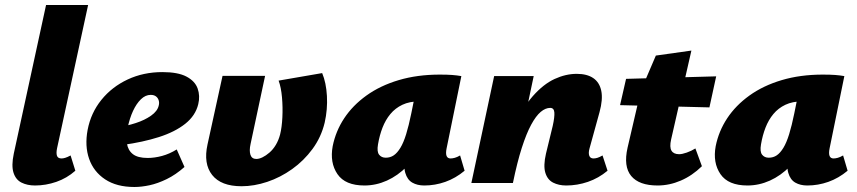

<svg xmlns="http://www.w3.org/2000/svg" viewBox="-20 -731 3425 767"><path d="M120 10Q89 10 66 -1.5Q43 -13 34 -41Q25 -69 35 -117L164 -711H332L208 -139Q204 -120 207.5 -109Q211 -98 226 -98Q232 -98 240.5 -100.5Q249 -103 262 -110L281 -49Q247 -19 205 -4.5Q163 10 120 10Z M517 16Q446 16 400 -14.5Q354 -45 336 -96.5Q318 -148 330 -212Q343 -280 385 -332Q427 -384 490 -413.5Q553 -443 629 -443Q691 -443 725 -425Q759 -407 769.5 -377.5Q780 -348 772 -315Q761 -269 720 -236.5Q679 -204 615 -183.5Q551 -163 470 -152L453 -223Q487 -228 522.5 -239.5Q558 -251 583.5 -269Q609 -287 614 -309Q617 -320 614 -330Q611 -340 603 -346Q595 -352 582 -352Q561 -352 543 -334.5Q525 -317 511.5 -288Q498 -259 490 -221Q483 -186 487 -158.5Q491 -131 510.5 -115.5Q530 -100 570 -100Q597 -100 627 -108Q657 -116 686 -134L717 -64Q682 -33 646 -15.5Q610 2 577.5 9Q545 16 517 16Z M945 13Q863 13 827.5 -32Q792 -77 809 -154L869 -428H1039L981 -156Q975 -129 980.5 -112.5Q986 -96 1004 -96Q1015 -96 1028.5 -102.5Q1042 -109 1056.5 -121.5Q1071 -134 1082 -152.5Q1093 -171 1099 -194Q1106 -222 1108 -262Q1110 -302 1106.5 -342Q1103 -382 1093 -409L1267 -439Q1283 -401 1286 -347.5Q1289 -294 1277 -241Q1263 -183 1228.5 -136Q1194 -89 1147 -55.5Q1100 -22 1047.5 -4.5Q995 13 945 13Z M1436 10Q1359 10 1328 -35.5Q1297 -81 1309 -147Q1321 -207 1355 -258.5Q1389 -310 1444 -349.5Q1499 -389 1573 -411Q1647 -433 1737 -433Q1767 -433 1786.5 -431.5Q1806 -430 1823 -427L1764 -138Q1756 -98 1780 -98Q1787 -98 1796.5 -100.5Q1806 -103 1818 -110L1836 -49Q1800 -19 1759 -4.5Q1718 10 1675 10Q1647 10 1627 -1.5Q1607 -13 1599 -40.5Q1591 -68 1600 -117L1627 -249L1713 -277Q1698 -210 1670.5 -157Q1643 -104 1606 -66.5Q1569 -29 1525.5 -9.5Q1482 10 1436 10ZM1521 -101Q1539 -101 1553 -110.5Q1567 -120 1579.5 -140.5Q1592 -161 1602.5 -195Q1613 -229 1623 -278L1643 -377L1701 -320Q1689 -324 1678 -325Q1667 -326 1655 -326Q1616 -326 1587.5 -312.5Q1559 -299 1539.5 -275.5Q1520 -252 1508 -221Q1496 -190 1490 -154Q1485 -125 1494.5 -113Q1504 -101 1521 -101Z M2242 10Q2212 10 2189.5 -1.5Q2167 -13 2158.5 -41Q2150 -69 2161 -117L2188 -228Q2196 -264 2194.5 -282Q2193 -300 2178 -300Q2159 -300 2140 -284Q2121 -268 2102 -233Q2083 -198 2064.5 -140.5Q2046 -83 2029 0H1970Q1995 -130 2030.5 -214.5Q2066 -299 2108.5 -347Q2151 -395 2195.5 -415.5Q2240 -436 2284 -436Q2325 -436 2350 -419Q2375 -402 2382 -368Q2389 -334 2375 -283L2335 -138Q2330 -120 2334 -109Q2338 -98 2351 -98Q2358 -98 2366.5 -100.5Q2375 -103 2387 -110L2407 -49Q2371 -19 2328.5 -4.5Q2286 10 2242 10ZM1863 0 1954 -427H2112L2022 0Z M2607 10Q2533 10 2501.5 -28Q2470 -66 2487 -141L2540 -369L2600 -509L2742 -529L2661 -174Q2654 -143 2662.5 -129Q2671 -115 2693 -115Q2705 -115 2723.5 -121.5Q2742 -128 2758 -138L2784 -67Q2745 -29 2699.5 -9.5Q2654 10 2607 10ZM2457 -311 2481 -416 2841 -426 2814 -302Z M2966 10Q2889 10 2858 -35.5Q2827 -81 2839 -147Q2851 -207 2885 -258.5Q2919 -310 2974 -349.5Q3029 -389 3103 -411Q3177 -433 3267 -433Q3297 -433 3316.5 -431.5Q3336 -430 3353 -427L3294 -138Q3286 -98 3310 -98Q3317 -98 3326.5 -100.5Q3336 -103 3348 -110L3366 -49Q3330 -19 3289 -4.5Q3248 10 3205 10Q3177 10 3157 -1.5Q3137 -13 3129 -40.5Q3121 -68 3130 -117L3157 -249L3243 -277Q3228 -210 3200.5 -157Q3173 -104 3136 -66.5Q3099 -29 3055.5 -9.5Q3012 10 2966 10ZM3051 -101Q3069 -101 3083 -110.5Q3097 -120 3109.5 -140.5Q3122 -161 3132.5 -195Q3143 -229 3153 -278L3173 -377L3231 -320Q3219 -324 3208 -325Q3197 -326 3185 -326Q3146 -326 3117.5 -312.5Q3089 -299 3069.5 -275.5Q3050 -252 3038 -221Q3026 -190 3020 -154Q3015 -125 3024.5 -113Q3034 -101 3051 -101Z"/></svg>

Font: Ysabeau Office Black
Style: Italic
Weight: 900
Italic angle: -12°
Designer: Christian Thalmann (Catharsis Fonts)
Version: Version 2.001;gftools[0.9.30]; featfreeze: tnum,lnum,ss02